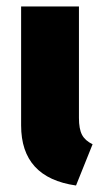

<svg xmlns="http://www.w3.org/2000/svg" viewBox="-20 -553 319 591"><path d="M214 18Q45 -6 45 -167V-533H223V-190Q223 -156 232.5 -138Q242 -120 265 -109Z"/></svg>

Font: Trujillo ExtraBold
Style: Regular
Weight: 800
Designer: Fira Sans original fonts by bBox Type GmbH, Carrois Corporate GbR, & Edenspiekermann AG / Changes by Cristiano Sobral
Foundry: Fira Sans original fonts by bBox Type GmbH, Carrois Corporate GbR, & Edenspiekermann AG / Changes by Cristiano Sobral
Version: Version 4.301;July 28, 2020;FontCreator 13.0.0.2655 64-bit